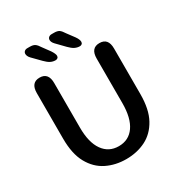

<svg xmlns="http://www.w3.org/2000/svg" viewBox="-187 -922 993 1060"><g transform="rotate(-30 309.5 -392.0)"><path d="M310 10.5Q242 10.5 186 -17.2Q130 -45 96.8 -105Q63.5 -165 63.5 -262.5V-552.5Q63.5 -619 119 -619Q174.5 -619 174.5 -552.5V-268.5Q174.5 -173.5 210.5 -122.8Q246.5 -72 310 -72Q374 -72 409.5 -122.8Q445 -173.5 445 -268.5V-552.5Q445 -619 500.5 -619Q556 -619 556 -552.5V-262.5Q556 -165 523 -105Q490 -45 434.5 -17.2Q379 10.5 310 10.5ZM244.5 -657.5Q227.5 -657.5 212.5 -665.2Q197.5 -673 180.5 -690.5L130.5 -741.5Q123 -749.5 119.8 -757Q116.5 -764.5 116.5 -771Q116.5 -781 123.5 -787.2Q130.5 -793.5 142 -793.5H157.5Q179 -793.5 190.2 -785.8Q201.5 -778 215 -756.5L248 -711.5Q263.5 -687.5 263.5 -675.5Q263.5 -667 258 -662.2Q252.5 -657.5 244.5 -657.5ZM399 -657.5Q382.5 -657.5 367.2 -665.2Q352 -673 335 -690.5L285.5 -741.5Q271 -756.5 271 -771Q271 -781 278.2 -787.2Q285.5 -793.5 297 -793.5H312Q334 -793.5 345 -785.8Q356 -778 369.5 -756.5L403 -711.5Q411 -700 414.5 -691.2Q418 -682.5 418 -675.5Q418 -667 412.5 -662.2Q407 -657.5 399 -657.5Z"/></g></svg>

Font: Sono ExtraLight Monospace Medium
Style: Regular
Weight: 500
Version: Version 2.112